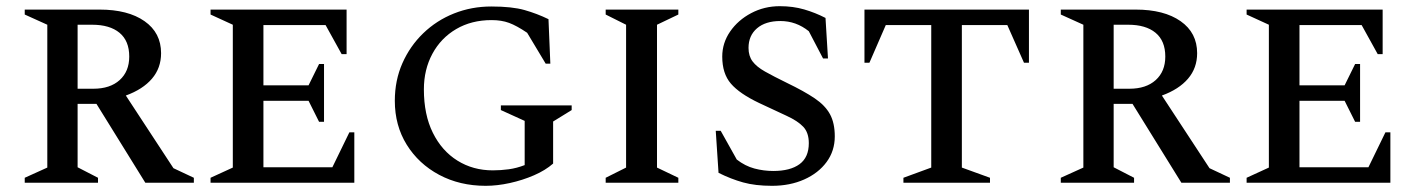

<svg xmlns="http://www.w3.org/2000/svg" viewBox="-20 -591 4583 621"><path d="M60 0V-16L133 -49V-511L60 -544V-560H302Q394 -560 447.5 -522.5Q501 -485 501 -419Q501 -371 471.5 -336.5Q442 -302 387 -282L541 -47L607 -16V0H450L292 -255H231V-50L297 -16V0ZM278 -511H231V-304H282Q336 -304 367 -332Q398 -360 398 -408Q398 -459 366.5 -485Q335 -511 278 -511Z M661 0V-16L733 -49V-511L661 -544V-560H1101V-416H1085L1033 -510H832V-315H978L1012 -384H1028V-197H1012L978 -265H832V-50H1055L1110 -163H1126V0Z M1551 10Q1467 10 1400.5 -25.5Q1334 -61 1295.5 -123Q1257 -185 1257 -265Q1257 -331 1281.5 -386.5Q1306 -442 1349 -483.5Q1392 -525 1448.5 -547.5Q1505 -570 1569 -570Q1636 -570 1676.5 -558.5Q1717 -547 1754 -529L1760 -385H1745L1685 -485Q1651 -508 1626.5 -517Q1602 -526 1570 -526Q1505 -526 1455.5 -497Q1406 -468 1378.5 -417Q1351 -366 1351 -302Q1351 -220 1380 -161.5Q1409 -103 1459.5 -71.5Q1510 -40 1574 -40Q1600 -40 1625.5 -43.5Q1651 -47 1677 -57V-200L1600 -235V-250H1829V-235L1769 -198V-62Q1744 -40 1707 -24Q1670 -8 1629 1Q1588 10 1551 10Z M1939 0V-16L2005 -49V-511L1939 -544V-560H2174V-544L2105 -511V-49L2174 -16V0Z M2477 10Q2423 10 2383.5 -1Q2344 -12 2304 -32L2295 -168H2311L2363 -75Q2390 -54 2420 -46Q2450 -38 2481 -38Q2536 -38 2566 -60Q2596 -82 2596 -128Q2596 -162 2578 -181Q2560 -200 2524 -216.5Q2488 -233 2435 -258Q2372 -288 2344 -320.5Q2316 -353 2316 -408Q2316 -452 2341.5 -489Q2367 -526 2409.5 -548.5Q2452 -571 2502 -571Q2545 -571 2581 -560.5Q2617 -550 2650 -533L2658 -402H2642L2596 -490Q2555 -523 2504 -523Q2456 -523 2428.5 -499.5Q2401 -476 2401 -436Q2401 -410 2414 -392.5Q2427 -375 2454.5 -359.5Q2482 -344 2525 -323Q2581 -296 2615 -273Q2649 -250 2664.5 -221.5Q2680 -193 2680 -150Q2680 -103 2653.5 -67Q2627 -31 2581 -10.5Q2535 10 2477 10Z M2902 0V-16L2992 -49V-510H2845L2792 -388H2776V-560H3308V-388H3292L3238 -510H3091V-49L3182 -16V0Z M3411 0V-16L3484 -49V-511L3411 -544V-560H3653Q3745 -560 3798.5 -522.5Q3852 -485 3852 -419Q3852 -371 3822.5 -336.5Q3793 -302 3738 -282L3892 -47L3958 -16V0H3801L3643 -255H3582V-50L3648 -16V0ZM3629 -511H3582V-304H3633Q3687 -304 3718 -332Q3749 -360 3749 -408Q3749 -459 3717.5 -485Q3686 -511 3629 -511Z M4012 0V-16L4084 -49V-511L4012 -544V-560H4452V-416H4436L4384 -510H4183V-315H4329L4363 -384H4379V-197H4363L4329 -265H4183V-50H4406L4461 -163H4477V0Z"/></svg>

Font: Spectral SC Medium
Style: Regular
Weight: 500
Designer: Jean-Baptiste Levee
Foundry: Production Type
Version: Version 2.001